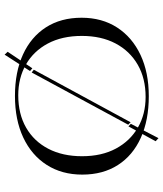

<svg xmlns="http://www.w3.org/2000/svg" viewBox="44 -710 722 851"><g transform="rotate(90 405.5 -284.0)"><path d="M404.8 11.2Q298.8 11.2 220.9 -24.4Q143.1 -60.1 100.6 -126.2Q58.1 -192.4 58.1 -284.2Q58.1 -374.5 101.3 -441.4Q144.5 -508.3 222.7 -545.2Q300.8 -582 405.8 -582Q512.2 -582 590.3 -546.6Q668.5 -511.2 710.9 -445.1Q753.4 -378.9 753.4 -287.1Q753.4 -196.8 710.4 -129.6Q667.5 -62.5 589.1 -25.6Q510.7 11.2 404.8 11.2ZM401.9 -3.4Q484.9 -3.4 545.4 -38.3Q606 -73.2 638.9 -136.7Q671.9 -200.2 671.9 -286.1Q671.9 -373.5 637.9 -436.5Q604 -499.5 544.7 -533.7Q485.4 -567.9 409.2 -567.9Q327.1 -567.9 266.4 -533Q205.6 -498 172.1 -434.6Q138.7 -371.1 138.7 -285.2Q138.7 -197.8 172.4 -134.5Q206.1 -71.3 265.6 -37.4Q325.2 -3.4 401.9 -3.4ZM605.5 -612.3 539.6 -491.7 528.3 -502.4 591.8 -625ZM532.2 -490.7 300.8 -63 288.6 -72.3 521.5 -501.5ZM294.4 -55.7 221.7 57.1 209 43.5 282.2 -65.9Z"/></g></svg>

Font: Bacasime Antique
Style: Regular
Weight: 400
Designer: The DocRepair Project, Claus Eggers Sørensen
Foundry: Google
Version: Version 2.000